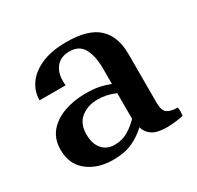

<svg xmlns="http://www.w3.org/2000/svg" viewBox="-112 -592 752 734"><g transform="rotate(-30 264.0 -225.0)"><path d="M192 15Q124 15 80 -20Q36 -55 36 -118Q36 -165 61 -195.5Q86 -226 129.5 -242Q173 -258 226 -258Q262 -258 287 -252.5Q312 -247 332 -239V-198Q296 -215 254 -215Q211 -215 181 -191.5Q151 -168 151 -120Q151 -79 171 -55.5Q191 -32 226 -32Q259 -32 285 -47.5Q311 -63 332 -85L340 -43Q314 -18 279 -1.5Q244 15 192 15ZM444 -307V-90Q444 -57 459 -46Q474 -35 505 -35Q508 -17 505 2Q486 6 466.5 8Q447 10 431 10Q390 10 368.5 -4Q347 -18 340 -43L332 -85V-306Q332 -362 314 -395Q296 -428 253 -428Q212 -428 191.5 -400Q171 -372 176 -323H61Q61 -362 83.5 -394Q106 -426 150.5 -445.5Q195 -465 261 -465Q357 -465 400.5 -424.5Q444 -384 444 -307Z"/></g></svg>

Font: Poltawski Nowy SemiBold
Style: Regular
Weight: 600
Version: Version 1.001;gftools[0.9.25]